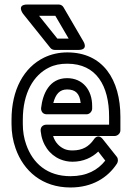

<svg xmlns="http://www.w3.org/2000/svg" viewBox="-20 -795 588 850"><path d="M463 -278V-243H185C174 -243 158 -236 160 -215C166 -155 199 -110 246 -90C263 -83 281 -79 301 -79C348 -79 387 -97 415 -124L446 -84C413 -42 364 -15 292 -15C189 -15 125 -72 96 -155C86 -183 81 -213 81 -246V-265C81 -384 129 -463 197 -496C221 -508 247 -513 278 -513C407 -513 463 -415 463 -278ZM278 -563C241 -563 206 -555 175 -540C85 -496 31 -397 31 -265V-246C31 -208 37 -172 49 -138C84 -38 167 35 292 35C388 35 457 -8 498 -71C503 -79 504 -92 497 -101L435 -179C413 -206 396 -179 395 -177C374 -147 346 -129 301 -129C287 -129 276 -131 266 -135C243 -145 224 -164 215 -193H488C499 -193 513 -203 513 -218V-278C513 -442 436 -563 278 -563ZM388 -326C388 -396 347 -449 277 -449C198 -449 169 -379 162 -317C161 -307 166 -289 187 -289H363C378 -289 388 -303 388 -314ZM337 -339H216C226 -378 244 -399 277 -399C314 -399 333 -381 337 -339ZM284 -624H234L153 -725H225ZM327 -574C374 -574 349 -612 349 -612L261 -763C257 -770 249 -775 240 -775H101C51 -775 82 -734 82 -734L203 -583C208 -577 215 -574 223 -574Z"/></svg>

Font: Asimov
Style: NarOu
Weight: 500
Designer: Google
Version: Version 2.000980; 2014